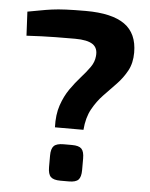

<svg xmlns="http://www.w3.org/2000/svg" viewBox="-52 -755 624 798"><g transform="rotate(5 260.5 -356.0)"><path d="M274 -712Q383 -712 436 -674.5Q489 -637 489 -557Q489 -513 471.5 -481Q454 -449 428.5 -422.5Q403 -396 376.5 -368.5Q350 -341 330.5 -305.5Q311 -270 307 -219H188Q186 -272 199.5 -311.5Q213 -351 234 -381Q255 -411 277 -435.5Q299 -460 314.5 -482Q330 -504 332 -528Q336 -562 313.5 -577.5Q291 -593 239 -593Q189 -593 157 -592.5Q125 -592 98.5 -591Q72 -590 37 -588L32 -688Q61 -693 84 -697.5Q107 -702 132.5 -705.5Q158 -709 191.5 -710.5Q225 -712 274 -712ZM265 -152Q294 -152 305 -140.5Q316 -129 316 -100V-52Q316 -23 305 -11.5Q294 0 265 0H230Q201 0 189.5 -11.5Q178 -23 178 -52V-100Q178 -129 189.5 -140.5Q201 -152 230 -152Z"/></g></svg>

Font: Exo 2
Style: Bold
Weight: 700
Designer: Natanael Gama
Foundry: Natanael Gama
Version: Version 2.010